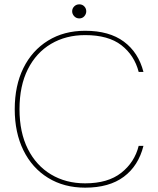

<svg xmlns="http://www.w3.org/2000/svg" viewBox="-20 -854 730 886"><path d="M373 12Q275 12 201.5 -33.5Q128 -79 88 -160.5Q48 -242 48 -350Q48 -459 88 -540Q128 -621 201.5 -666.5Q275 -712 373 -712Q484 -712 551.5 -662Q619 -612 642 -522H620Q600 -599 540 -645.5Q480 -692 373 -692Q284 -692 215.5 -651.5Q147 -611 108.5 -534.5Q70 -458 70 -350Q70 -243 108.5 -166.5Q147 -90 215.5 -49Q284 -8 373 -8Q478 -8 539.5 -56.5Q601 -105 620 -181H642Q619 -89 551.5 -38.5Q484 12 373 12ZM346 -769Q332 -769 322.5 -779Q313 -789 313 -802Q313 -815 322.5 -824.5Q332 -834 346 -834Q360 -834 369 -824.5Q378 -815 378 -802Q378 -789 369 -779Q360 -769 346 -769Z"/></svg>

Font: DM Sans 24pt Thin
Style: Regular
Weight: 250
Designer: Colophon Foundry, Jonny Pinhorn
Foundry: Colophon Foundry
Version: Version 4.004;gftools[0.9.30]